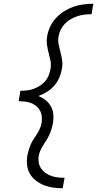

<svg xmlns="http://www.w3.org/2000/svg" viewBox="-20 -853 540 1026"><path d="M315 153Q289 153 264 149.5Q239 146 216 137Q193 128 173 113Q153 98 140.5 77Q128 56 125 30.5Q122 5 126 -21Q129 -36 133.5 -51Q138 -66 144 -80.5Q150 -95 159 -108.5Q168 -122 177 -136Q186 -150 192.5 -164.5Q199 -179 202 -194Q205 -211 203.5 -228.5Q202 -246 194.5 -260.5Q187 -275 174.5 -285.5Q162 -296 147 -302Q132 -308 114.5 -310Q97 -312 80 -312L82 -325L89 -368Q107 -368 124.5 -370Q142 -372 159 -378Q176 -384 192.5 -394.5Q209 -405 221.5 -419.5Q234 -434 240.5 -451.5Q247 -469 250 -486Q254 -509 249.5 -530Q245 -551 239.5 -572Q234 -593 231 -614.5Q228 -636 232 -659Q236 -685 248 -710.5Q260 -736 279.5 -757Q299 -778 323 -793Q347 -808 373 -817Q399 -826 426 -829.5Q453 -833 479 -833L469 -777Q451 -777 432.5 -775Q414 -773 395.5 -767Q377 -761 359 -751Q341 -741 327.5 -727Q314 -713 305 -695Q296 -677 293 -659Q289 -636 293.5 -615Q298 -594 303.5 -573Q309 -552 312 -530.5Q315 -509 311 -486Q307 -462 297 -438.5Q287 -415 270 -395.5Q253 -376 230.5 -362Q208 -348 185 -340Q206 -332 223.5 -318Q241 -304 252 -284.5Q263 -265 265 -241.5Q267 -218 263 -194Q260 -179 255.5 -164Q251 -149 244.5 -134.5Q238 -120 229.5 -106Q221 -92 212 -78.5Q203 -65 196.5 -50.5Q190 -36 187 -21Q184 -3 187 15Q190 33 199.5 47Q209 61 223 71Q237 81 253.5 87Q270 93 288.5 95Q307 97 325 97Z"/></svg>

Font: Iosevka Term Curly Light
Style: Italic
Weight: 300
Italic angle: -9°
Designer: Belleve Invis
Foundry: Belleve Invis
Version: Version 32.3.0